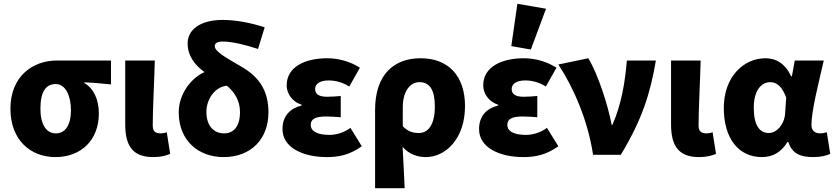

<svg xmlns="http://www.w3.org/2000/svg" viewBox="-20 -816 4399 1012"><path d="M272 12C406 12 501 -76 501 -218C501 -291 474 -350 425 -378V-382C477 -380 511 -376 565 -371V-497H279C154 -497 35 -415 35 -243C35 -78 141 12 272 12ZM274 -113C224 -113 193 -160 193 -243C193 -336 224 -373 274 -373C326 -373 354 -310 354 -234C354 -157 324 -113 274 -113Z M787 12C831 12 855 4 877 -5L859 -119C849 -115 836 -113 828 -113C799 -113 785 -123 785 -156C785 -235 793 -383 796 -497H640V-162C640 -57 672 12 787 12Z M1158 12C1304 12 1395 -84 1395 -224C1395 -340 1344 -411 1255 -463C1174 -511 1112 -543 1112 -573C1112 -588 1125 -597 1153 -597C1205 -597 1272 -580 1340 -558L1375 -672C1308 -694 1227 -711 1154 -711C1028 -711 969 -654 969 -588C969 -521 1007 -473 1058 -436C987 -405 922 -320 922 -224C922 -74 1027 12 1158 12ZM1068 -226C1068 -299 1118 -360 1176 -364C1216 -331 1245 -285 1245 -226C1245 -145 1208 -113 1161 -113C1109 -113 1068 -150 1068 -226Z M1703 12C1765 12 1822 1 1887 -45L1827 -142C1789 -114 1747 -105 1717 -105C1652 -105 1618 -124 1618 -158C1618 -190 1644 -202 1700 -202C1724 -202 1751 -200 1776 -198V-310C1753 -308 1726 -306 1705 -306C1665 -306 1641 -317 1641 -347C1641 -374 1666 -392 1713 -392C1750 -392 1788 -381 1821 -360L1877 -459C1828 -491 1765 -509 1705 -509C1592 -509 1491 -466 1491 -366C1491 -327 1516 -281 1570 -264V-260C1510 -245 1469 -206 1469 -135C1469 -39 1575 12 1703 12Z M1957 176H2113C2110 105 2106 33 2102 -42C2137 -1 2184 12 2224 12C2330 12 2431 -86 2431 -257C2431 -417 2342 -509 2197 -509C2059 -509 1957 -426 1957 -236ZM2188 -115C2159 -115 2131 -121 2103 -151V-251C2103 -331 2139 -383 2191 -383C2245 -383 2272 -342 2272 -255C2272 -154 2234 -115 2188 -115Z M2739 12C2801 12 2858 1 2923 -45L2863 -142C2825 -114 2783 -105 2753 -105C2688 -105 2654 -124 2654 -158C2654 -190 2680 -202 2736 -202C2760 -202 2787 -200 2812 -198V-310C2789 -308 2762 -306 2741 -306C2701 -306 2677 -317 2677 -347C2677 -374 2702 -392 2749 -392C2786 -392 2824 -381 2857 -360L2913 -459C2864 -491 2801 -509 2741 -509C2628 -509 2527 -466 2527 -366C2527 -327 2552 -281 2606 -264V-260C2546 -245 2505 -206 2505 -135C2505 -39 2611 12 2739 12ZM2778 -555 2858 -770 2707 -796 2675 -573Z M3106 0H3252C3364 -185 3407 -321 3437 -497H3284C3275 -385 3256 -268 3208 -158H3204C3185 -260 3133 -422 3081 -509L2923 -476C3002 -356 3078 -185 3106 0Z M3664 12C3708 12 3732 4 3754 -5L3736 -119C3726 -115 3713 -113 3705 -113C3676 -113 3662 -123 3662 -156C3662 -235 3670 -383 3673 -497H3517V-162C3517 -57 3549 12 3664 12Z M3996 12C4053 12 4098 -14 4131 -68H4135C4154 -8 4196 12 4266 12C4308 12 4337 4 4356 -5L4338 -119C4326 -115 4315 -113 4305 -113C4278 -113 4257 -124 4257 -158C4257 -232 4296 -384 4322 -497H4169L4154 -414H4150C4118 -482 4070 -509 4015 -509C3900 -509 3795 -412 3795 -247C3795 -85 3874 12 3996 12ZM4033 -115C3984 -115 3953 -154 3953 -249C3953 -344 3997 -383 4039 -383C4079 -383 4104 -354 4124 -302L4118 -216C4114 -160 4074 -115 4033 -115Z"/></svg>

Font: DAIFUKU Sans
Style: Bold
Weight: 700
Designer: Original font ‘Source Han Sans JP’ : Paul D. Hunt
Foundry: Daifuku
Version: Version 1.000